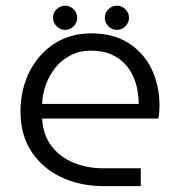

<svg xmlns="http://www.w3.org/2000/svg" viewBox="-20 -636 613 656"><path d="M336 0Q254 0 189.5 -30.5Q125 -61 87.5 -118Q50 -175 50 -255Q50 -329 80 -389.5Q110 -450 164.5 -486Q219 -522 292 -522Q367 -522 419 -489Q471 -456 498 -400Q525 -344 525 -274Q525 -264 524 -252Q523 -240 521 -231H124Q127 -175 156 -137Q185 -99 231.5 -80Q278 -61 332 -61H461V0ZM124 -281H454Q454 -301 450 -325.5Q446 -350 435.5 -374Q425 -398 406.5 -418Q388 -438 359.5 -450.5Q331 -463 290 -463Q252 -463 221 -447Q190 -431 169 -404.5Q148 -378 136.5 -346Q125 -314 124 -281ZM379.4 -533.9Q362.9 -533.9 350.5 -546.3Q338.1 -558.7 338.1 -575.2Q338.1 -592.6 350.5 -604.5Q362.9 -616.5 379.4 -616.5Q396.7 -616.5 408.7 -604.1Q420.7 -591.7 420.7 -575.2Q420.7 -558.7 408.7 -546.3Q396.7 -533.9 379.4 -533.9ZM202.4 -533.9Q185.9 -533.9 173.5 -546.3Q161.1 -558.7 161.1 -575.2Q161.1 -592.6 173.5 -604.5Q185.9 -616.5 202.4 -616.5Q219.7 -616.5 231.7 -604.1Q243.7 -591.7 243.7 -575.2Q243.7 -558.7 231.7 -546.3Q219.7 -533.9 202.4 -533.9Z"/></svg>

Font: MuseoModerno SemiBold Light
Style: Regular
Weight: 300
Version: Version 1.001